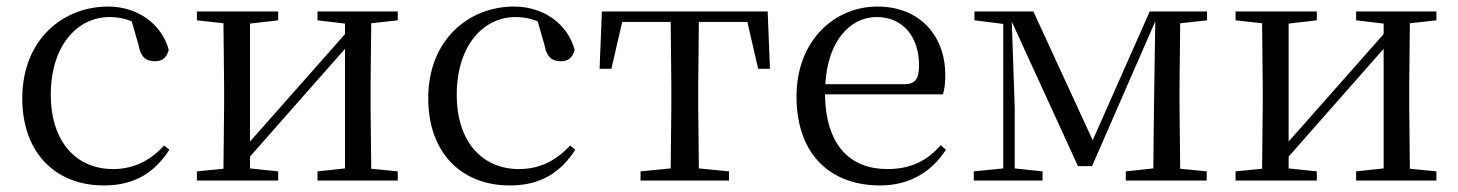

<svg xmlns="http://www.w3.org/2000/svg" viewBox="-20 -551 4449 586"><path d="M297 15C392 15 452 -25 497 -94L481 -107C436 -58 385 -35 325 -35C213 -35 135 -118 135 -262C135 -408 213 -499 315 -499C338 -499 360 -495 382 -486L403 -413C409 -378 425 -364 453 -364C475 -364 489 -375 495 -399C473 -479 399 -531 310 -531C172 -531 48 -430 48 -251C48 -84 150 15 297 15Z M949 -489 1033 -479V-447L873 -266L743 -119V-479L829 -489V-516H581V-489L662 -480L664 -288V-229L662 -36L581 -28V0H829V-28L743 -37V-73L898 -249L1033 -402V-37L949 -28V0H1194V-28L1113 -36L1111 -229V-288L1113 -480L1194 -489V-516H949Z M1536 15C1631 15 1691 -25 1736 -94L1720 -107C1675 -58 1624 -35 1564 -35C1452 -35 1374 -118 1374 -262C1374 -408 1452 -499 1554 -499C1577 -499 1599 -495 1621 -486L1642 -413C1648 -378 1664 -364 1692 -364C1714 -364 1728 -375 1734 -399C1712 -479 1638 -531 1549 -531C1411 -531 1287 -430 1287 -251C1287 -84 1389 15 1536 15Z M2026 0H2205V-28L2113 -37L2111 -229V-288L2113 -484H2261L2294 -341H2330L2323 -516H1817L1810 -341H1846L1879 -484H2027L2029 -288V-229L2027 -37L1935 -28V0Z M2666 15C2756 15 2823 -26 2867 -94L2851 -108C2810 -60 2759 -35 2688 -35C2578 -35 2500 -104 2498 -263H2858C2863 -279 2865 -299 2865 -323C2865 -441 2788 -531 2658 -531C2525 -531 2411 -425 2411 -257C2411 -76 2518 15 2666 15ZM2499 -294C2506 -424 2573 -499 2656 -499C2737 -499 2785 -437 2785 -352C2785 -312 2775 -294 2740 -294Z M3042 0H3162V-28L3077 -37V-223L3068 -485L3270 -44H3313L3506 -486L3502 -222L3500 -37L3416 -28V0H3663V-28L3582 -36L3580 -229V-288L3582 -480L3664 -489V-516H3489L3315 -123L3134 -516H2954V-489L3042 -478V-37L2952 -28V0Z M4119 -489 4203 -479V-447L4043 -266L3913 -119V-479L3999 -489V-516H3751V-489L3832 -480L3834 -288V-229L3832 -36L3751 -28V0H3999V-28L3913 -37V-73L4068 -249L4203 -402V-37L4119 -28V0H4364V-28L4283 -36L4281 -229V-288L4283 -480L4364 -489V-516H4119Z"/></svg>

Font: Source Han Serif KR
Style: Regular
Weight: 400
Designer: Ryoko NISHIZUKA 西塚涼子 (kana & ideographs); Frank Grießhammer (Latin, Greek & Cyrillic); Wenlong ZHANG 张文龙 (bopomofo); San
Foundry: Adobe
Version: Version 2.001;hotconv 1.1.0;makeotfexe 2.6.0